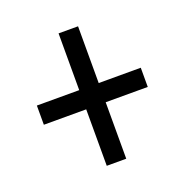

<svg xmlns="http://www.w3.org/2000/svg" viewBox="-93 -673 616 639"><g transform="rotate(-20 215.0 -353.5)"><path d="M249 -387V-588H180V-387H30V-319H180V-119H249V-319H398V-387Z"/></g></svg>

Font: Noto Sans Thai Looped ExtraCondensed
Style: Regular
Weight: 400
Width: 2
Designer: Sasikarn Vongin, Ben Mitchell
Foundry: The Fontpad Ltd
Version: Version 1.001